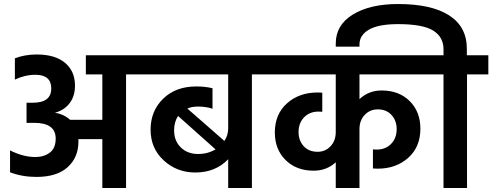

<svg xmlns="http://www.w3.org/2000/svg" viewBox="-20 -935 2449 955"><path d="M713 -660V-565H607V0H489V-243H370V-230Q370 -152 316.5 -103.5Q263 -55 161 -55Q90 -55 30 -78V-187Q95 -154 156 -154Q199 -154 228 -176Q257 -198 257 -246Q257 -324 150 -324H112V-424H143Q235 -424 235 -495Q235 -563 156 -563Q104 -563 54 -539V-645Q103 -664 163 -664Q254 -664 303.5 -622.5Q353 -581 353 -509Q353 -457 326.5 -422Q300 -387 253 -374Q296 -368 329 -339H489V-565H407V-660Z M1052 -192 866 -358Q846 -329 846 -287Q846 -234 879.5 -201.5Q913 -169 966 -169Q1013 -169 1052 -192ZM1339 -660V-565H1233V0H1115V-143Q1052 -77 951 -77Q860 -77 794.5 -137Q729 -197 729 -290Q729 -383 791.5 -444Q854 -505 956 -505Q1002 -505 1037 -496V-394Q1005 -405 965 -405Q933 -405 912 -395L1096 -234Q1115 -262 1115 -297V-565H659V-660Z M2134 -565H1768V-442Q1814 -485 1878 -485Q1965 -485 2018 -432Q2071 -379 2071 -295Q2071 -204 2010.5 -150Q1950 -96 1858 -96Q1842 -96 1835 -97V-192Q1841 -191 1853 -191Q1898 -191 1925.5 -219.5Q1953 -248 1953 -293Q1953 -335 1927.5 -363Q1902 -391 1859 -391Q1820 -391 1794 -363.5Q1768 -336 1768 -293V0H1650V-128Q1605 -86 1540 -86Q1454 -86 1400.5 -139Q1347 -192 1347 -276Q1347 -367 1407.5 -421Q1468 -475 1560 -475Q1575 -475 1583 -474V-379Q1577 -380 1565 -380Q1520 -380 1492.5 -351.5Q1465 -323 1465 -278Q1465 -236 1490.5 -208Q1516 -180 1560 -180Q1598 -180 1624 -207.5Q1650 -235 1650 -278V-565H1285V-660H2134Z M2302 -660H2409V-565H2303V0H2186V-565H2080V-660H2186V-690Q2186 -751 2134.5 -783Q2083 -815 1960 -815Q1862 -815 1815 -787.5Q1768 -760 1768 -714V-703H1650V-718Q1650 -811 1735.5 -863Q1821 -915 1960 -915Q2126 -915 2214 -858.5Q2302 -802 2302 -693Z"/></svg>

Font: Hind SemiBold
Style: Regular
Weight: 600
Designer: Manushi Parikh, Satya Rajpurohit
Foundry: Indian Type Foundry
Version: Version 2.001;PS 1.0;hotconv 1.0.79;makeotf.lib2.5.61930; tt